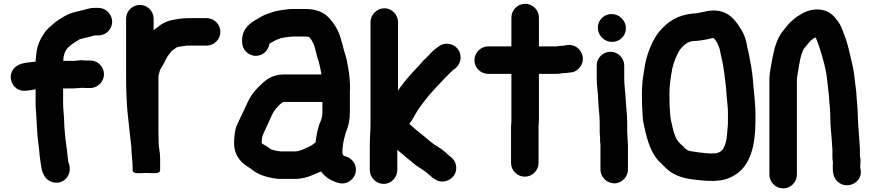

<svg xmlns="http://www.w3.org/2000/svg" viewBox="-20 -792 4688 1033"><path d="M348 -316.5H377C394.4 -316.5 408.3 -319.4 421.4 -319.5C427.8 -318.9 436.3 -318.5 443 -318.5H466C506.3 -318.5 539.5 -353.2 539.5 -393C539.5 -433 506 -466.5 466 -466.5H443C438.9 -466.5 434.4 -466.8 429.6 -467.4C411.4 -469.7 392.9 -464.5 377 -464.5H349.4C341 -465 330.7 -464.9 320.5 -464.1C320.5 -464.4 320.5 -464.7 320.5 -465C320.5 -494.5 328.1 -511.4 340.2 -529.8C345.5 -536.6 354 -543.4 364 -551.4C375.8 -561.7 392.4 -570.1 408.5 -580.6C429 -587.2 461.4 -592.7 489 -601.5H510C550 -601.5 583.5 -635 583.5 -675C583.5 -714.8 550.3 -749.5 510 -749.5H486C465.3 -749.5 447.6 -743 432 -739.1C391.4 -729 358.2 -723.5 323.6 -702.7C303.2 -690.5 287.6 -681.3 268.7 -665.4C250.8 -649 231.4 -635.4 217.4 -612.6L201.2 -586.3C185.7 -558.7 178.5 -532.6 174.6 -497.3L172.5 -475.1C172.1 -470.3 171.8 -465.8 171.7 -460.5C166.6 -459.7 156.8 -458.5 156 -458.5C155.7 -458.5 155.1 -458.5 154.8 -458.4C117.7 -454.7 74.9 -451.3 51.9 -419.9C25.9 -384.3 38.2 -338.8 68.1 -316.9C95.1 -297.2 122.2 -304 147.9 -307.6L160.1 -309.7C161.1 -309.8 162.9 -310.5 164 -310.5C166.6 -310.5 168.6 -311 171.5 -311.3V-238C171.5 -224.4 172.2 -210.2 173.5 -197C177.7 -126.7 180.3 -50.8 190.6 14.7C193.2 38.2 193.5 53.5 197.6 76.9C203.3 119 209.6 165.2 251.4 183.9C318.3 213.8 378.2 145.9 347.2 78.5C343.1 38.3 338.5 0.4 332.4 -42.5L328.4 -86.1C327.2 -99.9 325.5 -112.7 325.5 -125C325.5 -164.6 319.5 -200.1 319.5 -238V-315.9C329.6 -316.5 340.2 -316.5 348 -316.5Z M693.5 109V123C693.5 147.2 738.1 138.5 767 138.5C796.5 138.5 841.5 147.2 841.5 123V59C841.5 26.7 833.5 2.1 833.5 -27.2C832.8 -44.9 832.5 -62 832.5 -80V-384C832.5 -388.2 838.9 -405.2 841 -415.5C856.3 -439.8 864.4 -455.8 877.1 -481.2C884.9 -495.2 893 -502.7 903.9 -517.9C914.2 -525 924.2 -533.6 930.6 -536.8C939.7 -541.4 955.8 -541.8 973.1 -544.7L984 -546.5H1091C1131.9 -546.5 1165.5 -579.5 1165.5 -620.5C1165.5 -661.5 1131.9 -694.5 1091 -694.5H996C988.4 -694.5 982.1 -694.2 974.4 -693.5C967.6 -693.4 960.2 -692.9 951.1 -691.4L935.4 -689.4C929.2 -688.6 923.9 -687.1 917.4 -686.4C888.4 -681.9 861.6 -671.3 842.5 -657L818.3 -638.9C814 -635.4 811 -633 806.5 -629.1V-692C806.5 -732.4 772.8 -765.5 732.5 -765.5C692.2 -765.5 658.5 -732.4 658.5 -692V-372C658.5 -311.1 661.2 -248.8 665.6 -192.8C673.1 -130 678.2 -70.7 685.6 -9.5C685.7 -8.3 686.5 -6.3 686.5 -5C686.5 34.6 693.5 72.1 693.5 109Z M1863.5 -317C1863.5 -351.7 1859.8 -389 1854.3 -422.1C1849.5 -448.5 1844.3 -482.5 1834.7 -507.4C1830.3 -519.2 1826.6 -538.6 1822 -554.4L1814 -582.6C1810.4 -594 1807.9 -603.3 1804.4 -611.1L1796.4 -629.1C1784.1 -656.1 1759.2 -688.3 1738.3 -707.3C1711.4 -730.7 1671.8 -743.5 1626 -743.5H1563C1552.7 -743.5 1540.6 -744 1529.2 -742.4C1495.6 -737.6 1463.5 -734.6 1434.5 -722.7C1417.9 -716.6 1400.5 -711.5 1384.6 -701.8L1370.9 -693.9C1327.7 -670.3 1282.5 -639.8 1282.5 -575V-566C1282.5 -526.2 1315.7 -491.5 1356 -491.5C1394.6 -491.5 1423.7 -520.5 1429.8 -556.7C1432.9 -559 1437.4 -561.7 1439.8 -562.9L1457.8 -572.9C1469.5 -578.8 1486.8 -586.6 1501 -588.7C1520.2 -592.1 1539.8 -595.5 1561 -595.5H1626C1629.3 -595.5 1632.6 -594.5 1636 -594.5C1637 -594.5 1639.6 -593.6 1644.2 -592C1654.3 -581.1 1659.7 -570.7 1667.6 -554.9C1677.8 -528.9 1683.1 -491 1695.1 -459.2L1699.8 -440.2C1703.7 -421.8 1707.1 -408.6 1709.4 -391.5H1513C1449.7 -391.5 1421.5 -371.3 1386.6 -339.2C1352.4 -308 1330.4 -280.6 1310.7 -238.3L1298.7 -212.4C1284.4 -183.7 1270.5 -151 1256.8 -123.6C1243.8 -97.5 1239.5 -57.3 1239.5 -21C1239.5 28 1260.6 62.4 1288.8 87.4C1304.3 100.9 1323.9 110.9 1336.2 120.8C1364.7 143.6 1402 158.3 1443.9 165.3L1460.8 168.3C1468.5 169.7 1477.5 170.5 1486 170.5H1567C1603.5 170.5 1640 160.8 1667.1 147.4C1678.7 142.8 1694.1 136.6 1707.6 130.5C1729.4 162 1760.9 180.7 1800.5 192C1845 205 1882.5 174 1892 141.5C1905.1 96.6 1874.9 59.4 1841.4 50C1835.8 48.4 1832.5 47.7 1828.9 46C1826.9 43.4 1823.9 38.4 1822.5 34.3V12.9C1822.9 9.9 1823.4 5.3 1823.5 -0.6C1824.7 -6.4 1826.5 -14.1 1826.5 -21C1826.5 -23.6 1826.9 -26.8 1828 -30.6C1833.9 -51.1 1835.5 -66.6 1842.6 -84.3C1855.8 -116.5 1862.5 -149.1 1862.5 -191V-304C1862.5 -307.7 1863.5 -312.5 1863.5 -317ZM1388.5 -33C1388.5 -47.8 1391.5 -60.4 1393.5 -65.1C1405.2 -92.4 1421.5 -123.3 1433.5 -152L1443.3 -173.6C1455.8 -198.6 1463.5 -207.8 1485.4 -229.7C1492 -235.2 1496.7 -240.2 1504.9 -243.5L1714.5 -243.5V-180.8L1712.6 -165.8C1711 -156.5 1708.6 -148.2 1704.6 -139.1C1689.4 -104.9 1682.8 -65.2 1677.4 -24.9L1657.1 -10.5C1649.5 -5.8 1642 -2.6 1632.8 1.7C1611.1 11.6 1592.3 22.5 1567 22.5H1492C1488.7 22.5 1485.3 22.2 1482.1 21.7L1465.2 18.7C1464.6 18.6 1463.7 18.5 1463 18.5C1459.6 18.5 1458.7 17 1455.8 16.6C1446 15.2 1432.9 9.2 1427.8 4.2C1418.8 -4.9 1397.6 -12.7 1387.5 -22C1387.6 -23.8 1388.5 -29.4 1388.5 -33Z M1969.5 -6V123C1969.5 163.1 2003.9 197.5 2044 197.5C2084.3 197.5 2117.5 162.8 2117.5 123V14.6C2124.9 20.4 2132.7 26.4 2139.8 32.4L2155.9 46.5C2170.9 59 2174.7 62.9 2189.2 73.8L2202.8 85.4C2224.5 104.4 2248.4 116.2 2269.6 132.1C2285.9 143.7 2298.8 159.9 2320.3 172.6C2356.6 197.1 2402.6 181.7 2422.4 151.9C2447.2 114.7 2431.9 69.6 2401.9 49.6C2394.4 44.6 2397.2 46.6 2393.8 43.2C2371.7 21 2343 0.7 2314.9 -15.5C2299.5 -27 2284.7 -38.9 2269.1 -52.5L2251.8 -66.8C2226.8 -86.2 2208.3 -102.3 2182.5 -125.2C2194.1 -142.6 2201.5 -152.4 2213.1 -174.3C2228 -204 2256.2 -239.2 2277.8 -266.2C2299.6 -293.9 2320.4 -314.8 2345.2 -341.5C2359.7 -357.1 2362.3 -360.6 2371.8 -370.2L2390.8 -389.2C2402.4 -400.7 2405.2 -404.1 2418.9 -416.3L2430.7 -425.1C2460.8 -449.2 2468.7 -496 2442.3 -529.3C2418.7 -559 2371.5 -567.4 2338.3 -540.9L2326.5 -532C2309.4 -519.2 2299.4 -508.8 2284.9 -492.6L2272.6 -480.2C2265.1 -474 2256.9 -465.9 2251.3 -458.9C2241 -446.5 2226 -429.6 2212.2 -415.8C2204.1 -407.7 2197.7 -399.3 2190 -391.7C2169.8 -369.9 2151.5 -346.2 2132.9 -321.4C2128.6 -315.3 2126 -311.5 2121.5 -304.9V-673C2121.5 -712.8 2088.3 -747.5 2048 -747.5C2007.9 -747.5 1973.5 -713.1 1973.5 -673V-128C1973.5 -85.4 1969.5 -48.4 1969.5 -6Z M2731.5 -698V-542.5H2607C2566.1 -542.5 2532.5 -508.5 2532.5 -468C2532.5 -427.3 2566.4 -394.5 2607 -394.5H2731.5V-142C2731.5 -133.8 2729.5 -121.1 2729.5 -110V84C2729.5 124.9 2762.5 158.5 2803.5 158.5C2844.5 158.5 2877.5 124.9 2877.5 84V-110C2877.5 -117.7 2879.5 -130.2 2879.5 -142V-394.5H2965C2981.2 -394.5 2993.1 -395.3 3008.4 -398.5H3010C3021.4 -398.5 3031.6 -399.4 3043.7 -401.6L3054.1 -402.6C3074.2 -404.4 3091.9 -418.2 3102.8 -433.9C3139.7 -487.3 3093.6 -559.9 3029.9 -549.3L3018.8 -547.3C3017.9 -547.1 3016.7 -546.7 3015.8 -546.5C3000.1 -546.4 2985.3 -544 2973.2 -542.5H2879.5V-698C2879.5 -738.4 2845.8 -771.5 2805.5 -771.5C2765.2 -771.5 2731.5 -738.4 2731.5 -698Z M3190.5 -440V-370C3190.5 -326.8 3198.5 -289.2 3198.5 -249.7C3200.3 -205.8 3206.5 -173.6 3206.5 -132V-84C3206.5 -73.8 3207.1 -64.2 3208.5 -55.1V-42C3208.5 -33 3209.1 -24.2 3210.5 -15.1V120C3210.5 160.1 3244.9 194.5 3285 194.5C3325.3 194.5 3358.5 159.8 3358.5 120V-3.5C3359.4 -17.9 3356.5 -31.7 3356.5 -42C3356.5 -56 3354.5 -72 3354.5 -84V-132C3354.5 -177.9 3348.6 -212.1 3346.5 -255.5C3344.9 -294.2 3338.5 -333.1 3338.5 -370V-440C3338.5 -480.4 3304.8 -513.5 3264.5 -513.5C3224.2 -513.5 3190.5 -480.4 3190.5 -440ZM3196.5 -643C3196.5 -600.8 3231.2 -566.5 3273.5 -566.5C3314.2 -566.5 3347.5 -598.8 3347.5 -640C3347.5 -682 3311.7 -716.5 3270.5 -716.5C3229.8 -716.5 3196.5 -684.2 3196.5 -643Z M3710 -719.5C3709.7 -719.5 3709.2 -719.5 3708.8 -719.4C3623.3 -710.9 3571.9 -674.2 3528.5 -624.1C3493.2 -581.8 3465.2 -514.1 3451.8 -451.6C3451.7 -451.5 3451.7 -451.2 3451.7 -451.1L3443.7 -403C3438 -366.3 3433.5 -329.7 3433.5 -286C3433.5 -265.1 3433.8 -245 3434.5 -224.4C3437.2 -185.9 3436.3 -150.2 3444.8 -116.1C3459.1 -52 3474.2 7.1 3507.7 54.1C3519.4 71.7 3532.8 82.5 3545.2 94.8L3562.2 111.8C3597.6 147.3 3647.8 166 3707.4 173.4C3742.8 177.8 3775.5 181.5 3815 181.5C3825.1 181.5 3835.3 180.1 3843.8 179.5C3881.1 177.4 3912.1 163.1 3935.5 148.6C4019.1 97.2 4044.5 -14.3 4044.5 -140V-185C4044.5 -220.2 4040 -258.1 4037.4 -290.1L4032.5 -340.1C4029.2 -384 4024.8 -421.9 4016.2 -462.5C4011.8 -484.8 4009.3 -505.7 4003 -528.3C3998 -546.7 3997 -564.8 3989.8 -585.2C3983.1 -604.1 3976.5 -621.3 3963.4 -640C3935.1 -685.2 3897.5 -735.5 3820 -735.5C3776.8 -735.5 3745.1 -719.5 3710 -719.5ZM3818.4 -587.5C3828.7 -580.9 3832.8 -569 3841.3 -557.4C3844.2 -551.2 3846.9 -542.9 3850.3 -533.5C3854.5 -523 3854.9 -507.9 3859.9 -490.7C3869.3 -453.3 3875.8 -409.1 3880.6 -366.5L3885.6 -326.7L3889.5 -276C3891.8 -247.8 3896.5 -214.6 3896.5 -185V-140C3896.5 -127.7 3895.9 -116 3894.6 -104.3C3892.2 -79.4 3891.1 -48.8 3885.9 -29.3C3875.8 6.3 3865.8 26.1 3831.9 32.5C3825.2 32.6 3819.3 32.8 3810.5 33.5H3795.6C3775.3 31.5 3745.4 29.4 3725.2 25.7C3710 22.9 3691.8 22.2 3680.9 17C3669.4 10.3 3660.2 1.8 3650.3 -9.3C3650.1 -9.6 3649.7 -10 3649.3 -10.3C3632 -25.7 3618.8 -39.8 3612 -62.6C3611.9 -63 3611.6 -63.6 3611.4 -64.1C3604.5 -79.6 3603 -86.1 3598.2 -108.7C3592.1 -135.4 3587 -151.9 3585.5 -179.9C3582.7 -211.4 3581.5 -249.7 3581.5 -285C3581.5 -337.8 3589 -377.3 3597.3 -424.6C3605.3 -460.1 3623.5 -504.5 3641.7 -529.1C3659.9 -549.3 3681.6 -571.5 3714 -571.5C3737.9 -571.5 3761.2 -576.6 3780.9 -579.6C3793.2 -581.5 3806.6 -586.9 3818.4 -587.5Z M4458.5 10.4V53C4458.5 62 4459.4 70.8 4461.3 80.5C4460.8 85.8 4460.5 91.3 4460.5 97V112C4460.5 146.8 4469.5 174.2 4494.9 191.8C4549.3 229.3 4628.2 180.9 4608.5 113.1V97C4608.5 85 4612.6 65.6 4606.5 51.1V7C4606.5 6.8 4606.5 6.6 4606.5 6.3C4604.1 -39.6 4600.1 -74.6 4597.5 -118.7L4595.5 -154.3C4595.5 -167.8 4595.2 -181 4594.5 -191.8L4592.5 -221.8C4591.8 -231.8 4590.2 -243.7 4589.5 -258.5C4587.7 -305.1 4580.4 -341.1 4576.4 -384.3C4571.9 -420.5 4566 -446.9 4557.2 -480.9C4547.3 -525.1 4536.9 -570.1 4520.6 -609.6C4511 -635.2 4503.3 -658.3 4486 -680.5C4467.1 -706.3 4443.7 -730.8 4405.4 -738.3C4361.4 -746.8 4322.4 -734.6 4294.8 -718.8C4274.1 -706.8 4265.4 -701.5 4245.4 -684.5C4220 -663 4209.9 -646.6 4191.2 -623.8C4161.5 -584.9 4148.5 -542.4 4137.7 -488.2C4131.3 -447.6 4119.5 -408.3 4119.5 -359V147C4119.5 187.9 4152.5 221.5 4193.5 221.5C4234.5 221.5 4267.5 187.9 4267.5 147V-359C4267.5 -369 4268.4 -378.2 4270.3 -387.7C4279.9 -440.6 4285.3 -498.7 4306.9 -532.3C4327.2 -555.1 4341.9 -580.1 4368 -590.7C4369.1 -589.2 4370.6 -586.7 4371.1 -585C4377.9 -564.9 4385.7 -549.1 4392 -526.4C4407.7 -477.1 4423.5 -422.3 4429.6 -367.7C4433.3 -326.8 4439.5 -292 4441.5 -251.2C4444.8 -212.4 4447.5 -189.7 4447.5 -152C4447.5 -116.3 4452 -79.3 4454.5 -46.5C4454.6 -36 4456.5 -26 4456.5 -18C4456.5 -9.3 4457.7 -1.9 4458.5 10.4Z"/></svg>

Font: Smoothie
Style: SeBd
Weight: 600
Foundry: Cannot Into Space Fonts
Version: Version 0.8